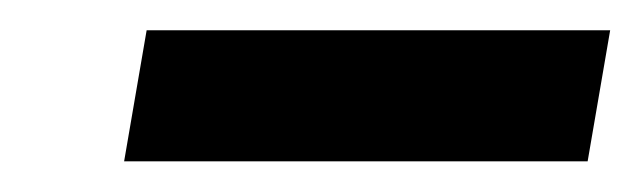

<svg xmlns="http://www.w3.org/2000/svg" viewBox="-20 -720 424 127"><path d="M62.1 -613.3 77 -700H383.6L368.7 -613.3Z"/></svg>

Font: Archivo Variable SemiBold
Style: Italic
Weight: 600
Italic angle: -10°
Designer: Hector Gatti
Foundry: Omnibus-Type
Version: Version 2.001